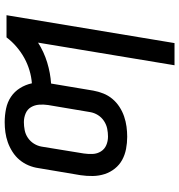

<svg xmlns="http://www.w3.org/2000/svg" viewBox="8 -576 783 840"><g transform="rotate(-90 400.0 -156.5)"><path d="M534 215 633 -382Q592 -356 546 -342Q500 -328 454 -325L423 -140Q419 -118 410.5 -96.5Q402 -75 387 -57Q372 -39 352 -26Q332 -13 310 -5.5Q288 2 265.5 5Q243 8 221 8Q194 8 168 3Q142 -2 120 -14Q98 -26 82 -46Q66 -66 58 -90.5Q50 -115 49.5 -142Q49 -169 53 -196L84 -380Q87 -402 96 -423.5Q105 -445 120 -463Q135 -481 155.5 -494Q176 -507 197.5 -514.5Q219 -522 241 -525Q263 -528 285 -528Q315 -528 344 -522Q373 -516 396 -500.5Q419 -485 434 -461Q449 -437 455 -409Q483 -411 511.5 -419.5Q540 -428 565.5 -442Q591 -456 614.5 -476Q638 -496 656 -520H753L631 215ZM222 -76Q239 -76 256.5 -79.5Q274 -83 290 -93.5Q306 -104 316 -120Q326 -136 329 -154L360 -338Q363 -358 361.5 -377.5Q360 -397 350.5 -413Q341 -429 323 -436.5Q305 -444 285 -444Q268 -444 250 -440.5Q232 -437 216.5 -426.5Q201 -416 191 -400Q181 -384 178 -366L148 -182Q145 -162 146 -142.5Q147 -123 157 -107Q167 -91 184.5 -83.5Q202 -76 222 -76Z"/></g></svg>

Font: Iosevka Aile Medium
Style: Italic
Weight: 500
Italic angle: -9°
Designer: Belleve Invis
Foundry: Belleve Invis
Version: Version 31.1.0; ttfautohint (v1.8.4)